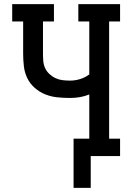

<svg xmlns="http://www.w3.org/2000/svg" viewBox="-20 -755 640 929"><path d="M419 154H336V-84H412V-298Q390 -289 366.5 -285Q343 -281 319 -281Q289 -281 258.5 -284Q228 -287 200 -298Q172 -309 148.5 -329.5Q125 -350 112 -377Q99 -404 95.5 -434.5Q92 -465 92 -495V-651H39V-735H241V-651H188V-495Q188 -477 189.5 -459Q191 -441 198.5 -425Q206 -409 219.5 -396.5Q233 -384 249.5 -376.5Q266 -369 283.5 -367Q301 -365 319 -365Q344 -365 368 -372.5Q392 -380 412 -395V-651H359V-735H561V-651H508V-84H561V0H419Z"/></svg>

Font: Iosevka HT Medium Extended
Style: Regular
Weight: 500
Width: 7
Monospace: yes
Designer: Belleve Invis
Foundry: Belleve Invis
Version: Version 32.3.0; ttfautohint (v1.8.4)